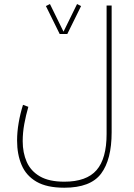

<svg xmlns="http://www.w3.org/2000/svg" viewBox="-20 -670 650 933"><path d="M270 -504.9 203.1 -640.6 222.7 -650.4 288.6 -516.1 354.5 -650.4 374 -640.6 307.1 -504.9ZM522.5 -27.3Q522.5 105.5 471.2 173.8Q419.9 242.2 292.5 242.2Q207.5 242.2 157.2 212.9Q106.9 183.6 85 131.8Q63 80.1 63 13.2Q63 -28.3 70.6 -72.8Q78.1 -117.2 91.8 -160.6L117.7 -150.9Q106 -110.4 98.1 -67.9Q90.3 -25.4 90.3 16.1Q90.3 72.3 109.9 116.7Q129.4 161.1 173.8 187Q218.3 212.9 292.5 212.9Q400.4 212.9 449.2 156.7Q498 100.6 498 -18.6V-643.1H522.5Z"/></svg>

Font: Vazirmatn UI Thin
Style: Regular
Weight: 100
Designer: Saber Rastikerdar
Foundry: Saber Rastikerdar
Version: Version 33.003